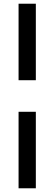

<svg xmlns="http://www.w3.org/2000/svg" viewBox="-20 -867 293 1034"><path d="M80 -847H173V-435H80ZM80 -265H173V147H80Z"/></svg>

Font: Bai Jamjuree Medium
Style: Regular
Weight: 500
Version: Version 1.000; ttfautohint (v1.6)